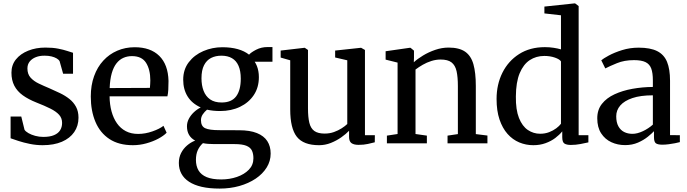

<svg xmlns="http://www.w3.org/2000/svg" viewBox="-20 -839 4021 1124"><path d="M229.5 11Q192 11 155 3.5Q118 -4 88.2 -13.8Q58.5 -23.5 42 -29.5V-157H104.5L123.5 -79.5Q129.5 -69.5 146.2 -59.8Q163 -50 186 -43.8Q209 -37.5 233.5 -37.5Q272 -37.5 296.2 -47.8Q320.5 -58 332 -76.5Q343.5 -95 343.5 -119.5Q343.5 -147.5 326 -167Q308.5 -186.5 275 -203.2Q241.5 -220 194 -238.5Q146 -257.5 113.2 -281.2Q80.5 -305 63.8 -337.2Q47 -369.5 47 -413.5Q47 -458.5 73.2 -491.2Q99.5 -524 144.8 -542.2Q190 -560.5 246 -560.5Q289 -560.5 320.5 -554.2Q352 -548 373.5 -540.8Q395 -533.5 407.5 -530V-407.5H349.5L329 -480.5Q324.5 -489.5 311.8 -497Q299 -504.5 281 -508.8Q263 -513 242.5 -513Q213 -513.5 190 -504.5Q167 -495.5 153.8 -478.8Q140.5 -462 140.5 -438.5Q140.5 -405 159 -384.5Q177.5 -364 206.8 -350Q236 -336 268.5 -322.5Q300.5 -308.5 331.2 -293.8Q362 -279 386.2 -259.8Q410.5 -240.5 425 -213.8Q439.5 -187 439.5 -150Q439.5 -102 414.5 -65.8Q389.5 -29.5 342.5 -9.2Q295.5 11 229.5 11Z M758 11Q675.5 11 620.8 -25Q566 -61 538.8 -125.5Q511.5 -190 511.5 -274Q511.5 -340 530.8 -393.2Q550 -446.5 584.8 -484.2Q619.5 -522 666.5 -542.2Q713.5 -562.5 768.5 -562.5Q861 -562.5 912.5 -511.8Q964 -461 966.5 -365.5Q966.5 -335.5 965.2 -313.5Q964 -291.5 960 -275H621.5Q622 -227 633 -186.8Q644 -146.5 664.8 -117Q685.5 -87.5 716.5 -71.2Q747.5 -55 788.5 -55Q830 -55 872.2 -69.8Q914.5 -84.5 937 -102.5L955.5 -62Q937.5 -43.5 906.5 -27Q875.5 -10.5 836.8 0.2Q798 11 758 11ZM622 -323.5 857.5 -324.5Q858.5 -334 859.2 -346.5Q860 -359 860 -368.5Q860 -431.5 835.2 -471Q810.5 -510.5 752.5 -510.5Q725 -510.5 702 -500.2Q679 -490 661.8 -468Q644.5 -446 634.2 -410.2Q624 -374.5 622 -323.5Z M1266 265Q1206 265 1161.2 254.8Q1116.5 244.5 1086.8 225Q1057 205.5 1042 177.8Q1027 150 1027 115Q1027 83 1040 57.2Q1053 31.5 1074.8 12.8Q1096.5 -6 1122.5 -16Q1099 -28.5 1086.8 -49.2Q1074.5 -70 1074.5 -100Q1074.5 -122.5 1085.5 -143.5Q1096.5 -164.5 1114.8 -181.8Q1133 -199 1155 -210Q1104 -233 1078.2 -274.5Q1052.5 -316 1052.5 -372.5Q1052.5 -432 1085.2 -474.8Q1118 -517.5 1170.5 -540Q1223 -562.5 1281.5 -562.5Q1332 -562.5 1371.5 -551.5Q1411 -540.5 1438 -519Q1449 -532 1479.2 -547.8Q1509.5 -563.5 1546 -563.5H1575V-477.5H1471Q1478.5 -466.5 1484 -452.5Q1489.5 -438.5 1492.5 -422Q1495.5 -405.5 1495.5 -387.5Q1495.5 -327 1465.8 -282.5Q1436 -238 1384.8 -213.5Q1333.5 -189 1268.5 -189Q1248 -189 1228.5 -191Q1209 -193 1192 -197Q1177.5 -185 1167 -169.5Q1156.5 -154 1156.5 -135.5Q1156.5 -100 1181 -88.5Q1205.5 -77 1263.5 -77L1380 -76.5Q1443 -76.5 1484 -60Q1525 -43.5 1544.8 -13Q1564.5 17.5 1564.5 60Q1564.5 104 1541.2 141.5Q1518 179 1476.8 206.8Q1435.5 234.5 1381.5 249.8Q1327.5 265 1266 265ZM1275 211.5Q1324 211.5 1367 196.8Q1410 182 1436.8 154.5Q1463.5 127 1463.5 87.5Q1463.5 61 1454.8 42.5Q1446 24 1422 14.2Q1398 4.5 1351.5 4.5H1233.5Q1215 4.5 1198.5 3.2Q1182 2 1168 -1Q1149 16 1138 39.8Q1127 63.5 1127 97Q1127 133 1142.2 158.8Q1157.5 184.5 1190 198Q1222.5 211.5 1275 211.5ZM1277.5 -239Q1335.5 -239 1362.5 -275Q1389.5 -311 1389.5 -378.5Q1389.5 -423.5 1376.5 -453.5Q1363.5 -483.5 1338.2 -498.2Q1313 -513 1276 -513Q1242 -513 1215.8 -499.8Q1189.5 -486.5 1174.5 -457.2Q1159.5 -428 1159.5 -380.5Q1159.5 -339.5 1171.8 -307.5Q1184 -275.5 1210 -257.2Q1236 -239 1277.5 -239Z M2079 9Q2051.5 9 2037.5 -1.2Q2023.5 -11.5 2023.5 -37.5V-73.5Q2005.5 -54.5 1977.8 -35Q1950 -15.5 1916.8 -2.2Q1883.5 11 1848 11Q1756.5 11 1717.8 -38.2Q1679 -87.5 1679 -198.5V-486L1623 -502V-543L1761 -559H1764.5L1783 -546.5V-205Q1783 -152.5 1791 -120Q1799 -87.5 1820.2 -72.2Q1841.5 -57 1880.5 -57Q1910 -57 1935 -66Q1960 -75 1980 -87.8Q2000 -100.5 2013 -113V-486L1942 -502.5V-543L2090.5 -559H2094.5L2116.5 -546.5V-47.5H2174.5L2174 -6Q2157 -1.5 2133.2 3.8Q2109.5 9 2079 9Z M2307.5 -54.5V-472.5L2237.5 -490V-539L2377 -559H2383.5L2403.5 -542.5V-501L2402.5 -474.5Q2423.5 -494 2456.5 -514Q2489.5 -534 2528.2 -547.2Q2567 -560.5 2606 -560.5Q2668 -560.5 2702.8 -536.5Q2737.5 -512.5 2751.5 -462.8Q2765.5 -413 2765.5 -336V-54L2833.5 -45.5V0H2600V-45L2660.5 -54V-335Q2660.5 -388 2652.8 -422.5Q2645 -457 2623.2 -473.8Q2601.5 -490.5 2559.5 -490.5Q2532.5 -490.5 2505.5 -482Q2478.5 -473.5 2454.8 -459.8Q2431 -446 2412.5 -432V-54.5L2479 -45V0H2245V-45Z M3102 11Q3059 11 3020 -5.2Q2981 -21.5 2951.2 -55Q2921.5 -88.5 2904.2 -139.5Q2887 -190.5 2887 -259.5Q2887 -344.5 2921.2 -413.2Q2955.5 -482 3019 -522.5Q3082.5 -563 3170 -563Q3197 -563 3221.2 -559.2Q3245.5 -555.5 3264 -550V-749.5L3167 -760.5V-800.5L3341.5 -819H3347L3367.5 -803.5V-47.5H3424.5V-5.5Q3405 -1 3377.8 4.2Q3350.5 9.5 3321.5 9.5Q3297.5 9.5 3284.5 1.5Q3271.5 -6.5 3271.5 -36.5V-70Q3255.5 -50 3230.8 -31.2Q3206 -12.5 3173.5 -0.8Q3141 11 3102 11ZM3142 -56Q3170.5 -56 3194.5 -65.2Q3218.5 -74.5 3236.5 -88Q3254.5 -101.5 3264 -114.5V-479.5Q3256.5 -492 3228.5 -501.8Q3200.5 -511.5 3166.5 -511.5Q3118.5 -511.5 3081.2 -487Q3044 -462.5 3022.2 -410.2Q3000.5 -358 3000 -274Q2999 -196.5 3018.2 -148.2Q3037.5 -100 3070.2 -78Q3103 -56 3142 -56Z M3639.5 10.5Q3596 10.5 3559 -6.5Q3522 -23.5 3499.2 -58.5Q3476.5 -93.5 3476.5 -146.5Q3476.5 -196.5 3503.8 -231Q3531 -265.5 3577.5 -287Q3624 -308.5 3682 -319Q3740 -329.5 3802 -330V-368Q3802 -412 3792.5 -437.8Q3783 -463.5 3759.2 -475.2Q3735.5 -487 3691.5 -487Q3635 -487 3591.8 -469.2Q3548.5 -451.5 3523.5 -438.5L3500 -486Q3511 -496 3543.8 -513.8Q3576.5 -531.5 3622.2 -545.8Q3668 -560 3719 -560Q3787 -560 3827.2 -539.8Q3867.5 -519.5 3885 -476.8Q3902.5 -434 3902.5 -366.5V-48L3960 -47.5V-7Q3949 -4 3931.5 -0.5Q3914 3 3894.2 5.5Q3874.5 8 3857.5 8Q3831 8 3819.8 0Q3808.5 -8 3808.5 -36.5V-71Q3796.5 -58 3772.5 -38.5Q3748.5 -19 3714.8 -4.2Q3681 10.5 3639.5 10.5ZM3682.5 -55.5Q3710.5 -55.5 3743.5 -71Q3776.5 -86.5 3802 -109.5V-281Q3730 -281 3682.5 -265Q3635 -249 3611.2 -221.5Q3587.5 -194 3587.5 -158.5Q3587.5 -122.5 3600 -99.8Q3612.5 -77 3634 -66.2Q3655.5 -55.5 3682.5 -55.5Z"/></svg>

Font: Merriweather 36pt
Style: Regular
Weight: 400
Designer: Eben Sorkin
Foundry: Eben Sorkin
Version: Version 2.100